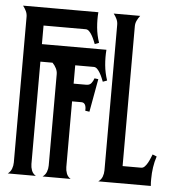

<svg xmlns="http://www.w3.org/2000/svg" viewBox="-50 -731 719 779"><g transform="rotate(5 309.0 -342.0)"><path d="M151.9 0Q163.6 -8.3 168.2 -20.8Q172.9 -33.2 172.9 -46.4V-418.5Q172.9 -430.7 167.2 -442.1Q161.6 -453.6 151.9 -463.4H102.5V-46.4Q102.5 -33.2 107.2 -20.5Q111.8 -7.8 124.5 0H10.3Q21.5 -8.3 26.1 -20.8Q30.8 -33.2 30.8 -46.4V-639.6Q30.8 -652.3 25.4 -663.3Q20 -674.3 12.7 -683.6H319.3Q316.9 -652.8 319.8 -621.3Q322.8 -589.8 333 -560.1L315.9 -553.7Q313.5 -559.6 309.6 -569.1Q305.7 -578.6 300.5 -587.6Q295.4 -596.7 288.8 -603.5Q282.2 -610.4 274.4 -610.4H102.5V-534.7H365.2Q362.8 -503.4 365.7 -471.9Q368.7 -440.4 378.9 -410.6L361.8 -404.3Q359.4 -410.2 355.5 -419.7Q351.6 -429.2 346.4 -438.2Q341.3 -447.3 334.7 -454.1Q328.1 -460.9 320.3 -460.9H244.6V-386.2H296.9Q309.6 -386.2 316.7 -395Q323.7 -403.8 327.1 -415L342.8 -413.1L318.4 -278.3L301.3 -280.8Q301.8 -285.6 301.3 -291.3Q300.8 -296.9 299.1 -302Q297.4 -307.1 293.5 -310.5Q289.6 -314 283.2 -314H244.6V-46.4Q244.6 -33.2 249.3 -20.5Q253.9 -7.8 266.1 0ZM378.9 0Q390.6 -8.3 395.3 -20.8Q399.9 -33.2 399.9 -46.4V-639.6Q399.9 -652.3 394.5 -663.3Q389.2 -674.3 381.8 -683.6H489.7Q482.4 -674.3 477.1 -663.3Q471.7 -652.3 471.7 -639.6V-70.3H547.4Q555.2 -70.3 561.8 -77.1Q568.4 -84 573.5 -93.3Q578.6 -102.5 582.5 -112.3Q586.4 -122.1 588.9 -127.9L606 -121.1Q598.6 -99.1 595.2 -75.7Q591.8 -52.2 591.8 -28.8Q591.8 -21.5 591.8 -14.2Q591.8 -6.8 592.8 0Z"/></g></svg>

Font: XAYAX
Style: Regular
Weight: 400
Designer: Peter Wiegel
Foundry: Peter Wiegel
Version: Version 1.000 2009 initial release